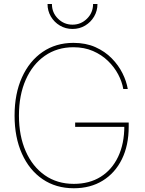

<svg xmlns="http://www.w3.org/2000/svg" viewBox="-20 -956 744 984"><path d="M358.4 8.8Q266.6 8.8 198.2 -37.8Q129.9 -84.5 92.3 -168.5Q54.7 -252.4 54.7 -363.3Q54.7 -475.6 92.5 -559.3Q130.4 -643.1 198.2 -689.7Q266.1 -736.3 356.4 -736.3Q419.9 -736.3 469 -714.4Q518.1 -692.4 552.7 -657Q587.4 -621.6 607.9 -580.3Q628.4 -539.1 634.8 -500H611.8Q605.5 -537.1 585.7 -574.7Q565.9 -612.3 533.4 -643.8Q501 -675.3 456.5 -694.6Q412.1 -713.9 356.4 -713.9Q272.9 -713.9 210 -670.2Q147 -626.5 112.1 -547.6Q77.1 -468.8 77.1 -363.3Q77.1 -259.8 111.8 -180.9Q146.5 -102.1 209.7 -57.9Q272.9 -13.7 358.4 -13.7Q438 -13.7 495.8 -49.8Q553.7 -85.9 585.4 -152.6Q617.2 -219.2 617.2 -310.5L627 -305.7H365.2V-328.1H639.6V-306.6Q639.6 -210.9 604.7 -140.1Q569.8 -69.3 506.6 -30.3Q443.4 8.8 358.4 8.8ZM351.6 -807.6Q315.9 -807.6 286.9 -825Q257.8 -842.3 240.7 -871.3Q223.6 -900.4 223.6 -935.5H246.1Q246.1 -891.1 277.1 -860.4Q308.1 -829.6 351.6 -829.6Q395 -829.6 426 -860.4Q457 -891.1 457 -935.5H479.5Q479.5 -900.4 462.4 -871.3Q445.3 -842.3 416.5 -825Q387.7 -807.6 351.6 -807.6Z"/></svg>

Font: Inter 24pt Thin
Style: Regular
Weight: 250
Designer: Rasmus Andersson
Foundry: rsms
Version: Version 4.001;git-66647c0bb